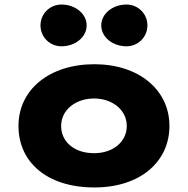

<svg xmlns="http://www.w3.org/2000/svg" viewBox="-20 -811 828 846"><path d="M250.6 -791C199.4 -791 158.4 -750 158.4 -699C158.4 -648 199.4 -607 250.6 -607C312.3 -607 361.9 -648 361.9 -699C361.9 -750 312.3 -791 250.6 -791ZM537.4 -791C475.7 -791 426.1 -750 426.1 -699C426.1 -648 475.7 -607 537.4 -607C588.6 -607 629.6 -648 629.6 -699C629.6 -750 588.6 -791 537.4 -791ZM61.4 -256C61.4 -416 197.4 -528 395.8 -528C590.6 -528 726.6 -416 726.6 -256C726.6 -98 597.6 15 395.8 15C185.4 15 61.4 -98 61.4 -256ZM249.4 -256C249.4 -186 307.5 -136 394.6 -136C478.1 -136 538.6 -186 538.6 -256C538.6 -327 474.5 -377 394.6 -377C313.5 -377 249.4 -327 249.4 -256Z"/></svg>

Font: Hussar
Style: BdSuprExt
Weight: 700
Foundry: Cannot Into Space Fonts
Version: Version 2.00